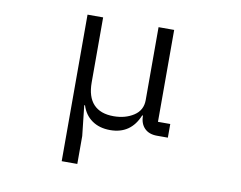

<svg xmlns="http://www.w3.org/2000/svg" viewBox="-80 -650 1217 969"><g transform="rotate(10 528.0 -165.5)"><path d="M293 210V-541H373V-208Q373 -134 408 -96.5Q443 -59 511 -59Q571 -59 614 -87Q657 -115 657 -167V-541H737V-70H800V0H744Q703 0 680 -23.5Q657 -47 657 -88H653Q612 13 506 13Q451 13 413 -13.5Q375 -40 360 -88H356L373 67V210Z"/></g></svg>

Font: PlemolJP
Style: Regular
Weight: 400
Monospace: yes
Version: v2.0.4; ttfautohint (v1.8.4.7-5d5b-dirty) -l 6 -r 45 -G 200 